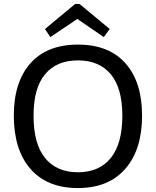

<svg xmlns="http://www.w3.org/2000/svg" viewBox="-20 -942 790 973"><path d="M375 -716Q532 -716 616 -621Q700 -526 700 -356Q700 -184 615 -86.5Q530 11 375 11Q219 11 134.5 -86Q50 -183 50 -356Q50 -526 134 -621Q218 -716 375 -716ZM600 -356Q600 -495 541.5 -565.5Q483 -636 375 -636Q267 -636 208.5 -566Q150 -496 150 -356Q150 -213 208.5 -141Q267 -69 375 -69Q483 -69 541.5 -141.5Q600 -214 600 -356ZM383 -922 536 -795 506 -754 372 -846 235 -754 208 -795 361 -922Z"/></svg>

Font: Telex
Style: Regular
Weight: 400
Designer: Andres Torresi
Foundry: Andres Torresi
Version: Version 1.100